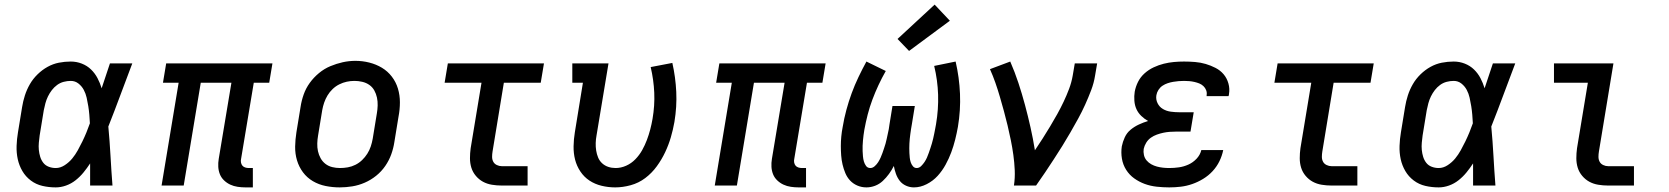

<svg xmlns="http://www.w3.org/2000/svg" viewBox="-20 -805 7240 833"><path d="M222 8Q192 8 164 1.5Q136 -5 113.5 -22Q91 -39 77 -63Q63 -87 57 -114.5Q51 -142 52 -172Q53 -202 58 -231L76 -341Q80 -366 88 -391Q96 -416 109.5 -439.5Q123 -463 143 -482.5Q163 -502 186.5 -515Q210 -528 235.5 -533Q261 -538 287 -538Q312 -538 335 -529Q358 -520 375 -503.5Q392 -487 403 -466Q414 -445 421 -422Q430 -449 439 -476Q448 -503 457 -530H554Q528 -462 502.5 -393Q477 -324 450 -256Q456 -192 459.5 -128Q463 -64 468 0H371Q371 -24 371 -48Q371 -72 371 -96Q358 -76 342.5 -57Q327 -38 308 -23Q289 -8 266.5 0Q244 8 222 8ZM222 -76Q242 -76 261 -88.5Q280 -101 293.5 -117.5Q307 -134 317.5 -153Q328 -172 337.5 -191.5Q347 -211 355 -230.5Q363 -250 370 -270Q369 -289 367.5 -307.5Q366 -326 363 -344.5Q360 -363 356 -381Q352 -399 343.5 -415Q335 -431 320.5 -442.5Q306 -454 287 -454Q272 -454 256.5 -450Q241 -446 228 -436.5Q215 -427 205 -414Q195 -401 188 -386.5Q181 -372 177 -357Q173 -342 170 -327L152 -217Q150 -202 148.5 -186Q147 -170 148.5 -154.5Q150 -139 154.5 -124.5Q159 -110 168 -98.5Q177 -87 191.5 -81.5Q206 -76 222 -76Z M1045 8Q1028 8 1011 5.5Q994 3 979 -4Q964 -11 952 -22.5Q940 -34 934 -49Q928 -64 927 -81Q926 -98 929 -116L984 -446H851L777 0H681L755 -446H687L701 -530H1162L1148 -446H1081L1026 -116Q1024 -108 1025.5 -100Q1027 -92 1031.5 -86.5Q1036 -81 1043.5 -78.5Q1051 -76 1059 -76H1077V8Z M1454 8Q1423 8 1393 2Q1363 -4 1337.5 -19Q1312 -34 1294.5 -57.5Q1277 -81 1268.5 -109.5Q1260 -138 1260.5 -169Q1261 -200 1266 -231L1284 -341Q1288 -368 1297.5 -395Q1307 -422 1324 -445.5Q1341 -469 1364 -488Q1387 -507 1413.5 -518Q1440 -529 1467 -535Q1494 -541 1522 -541Q1553 -541 1582.5 -533.5Q1612 -526 1637 -511Q1662 -496 1680 -472.5Q1698 -449 1706.5 -420.5Q1715 -392 1715 -361Q1715 -330 1709 -299L1691 -189Q1687 -162 1677.5 -135.5Q1668 -109 1651.5 -85Q1635 -61 1612 -42.5Q1589 -24 1562.5 -12.5Q1536 -1 1508.5 3.5Q1481 8 1454 8ZM1455 -76Q1472 -76 1489 -79Q1506 -82 1522 -90Q1538 -98 1551 -110.5Q1564 -123 1573.5 -138Q1583 -153 1588.5 -169.5Q1594 -186 1597 -203L1615 -313Q1618 -330 1618.5 -347.5Q1619 -365 1615.5 -381.5Q1612 -398 1604 -412.5Q1596 -427 1582.5 -436.5Q1569 -446 1552 -450Q1535 -454 1518 -454Q1501 -454 1484.5 -450.5Q1468 -447 1452 -439Q1436 -431 1423 -418.5Q1410 -406 1401 -391Q1392 -376 1386.5 -360Q1381 -344 1378 -327L1360 -217Q1357 -200 1356.5 -182.5Q1356 -165 1359.5 -149Q1363 -133 1371 -118.5Q1379 -104 1392 -94Q1405 -84 1421.5 -80Q1438 -76 1455 -76Q1455 -76 1455 -76Q1455 -76 1455 -76Z M2157 0Q2135 0 2114 -3.5Q2093 -7 2075.5 -16.5Q2058 -26 2044.5 -42Q2031 -58 2025 -77.5Q2019 -97 2019 -118.5Q2019 -140 2022 -162L2069 -446H1909L1923 -530H2340L2326 -446H2166L2117 -148Q2115 -136 2115 -124.5Q2115 -113 2120 -103.5Q2125 -94 2135.5 -89Q2146 -84 2157 -84H2269V0Z M2649 8Q2619 8 2590 1Q2561 -6 2537.5 -21.5Q2514 -37 2498 -61Q2482 -85 2475 -112.5Q2468 -140 2468.5 -170.5Q2469 -201 2474 -231L2509 -446H2463V-530H2620L2568 -217Q2565 -201 2564.5 -184.5Q2564 -168 2566.5 -152Q2569 -136 2575 -121.5Q2581 -107 2592.5 -96.5Q2604 -86 2619 -81Q2634 -76 2651 -76Q2674 -76 2696.5 -86Q2719 -96 2736.5 -114Q2754 -132 2766 -153.5Q2778 -175 2786.5 -197.5Q2795 -220 2801 -243Q2807 -266 2811 -289Q2821 -347 2818.5 -403Q2816 -459 2803 -514L2897 -532Q2911 -470 2914 -406Q2917 -342 2906 -276Q2900 -242 2890.5 -209.5Q2881 -177 2866 -145Q2851 -113 2829.5 -83.5Q2808 -54 2779.5 -32.5Q2751 -11 2716.5 -1.5Q2682 8 2649 8Z M3445 8Q3428 8 3411 5.5Q3394 3 3379 -4Q3364 -11 3352 -22.5Q3340 -34 3334 -49Q3328 -64 3327 -81Q3326 -98 3329 -116L3384 -446H3251L3177 0H3081L3155 -446H3087L3101 -530H3562L3548 -446H3481L3426 -116Q3424 -108 3425.5 -100Q3427 -92 3431.5 -86.5Q3436 -81 3443.5 -78.5Q3451 -76 3459 -76H3477V8Z M3739 8Q3718 8 3699.5 0Q3681 -8 3668 -22Q3655 -36 3647.5 -54Q3640 -72 3635.5 -91Q3631 -110 3629.5 -130.5Q3628 -151 3628 -171.5Q3628 -192 3630 -213Q3632 -234 3636 -254Q3642 -291 3652 -328Q3662 -365 3675 -400.5Q3688 -436 3704.5 -470.5Q3721 -505 3739 -538L3823 -497Q3806 -467 3791.5 -436Q3777 -405 3765 -373Q3753 -341 3744.5 -308Q3736 -275 3730 -242Q3728 -230 3726.5 -218.5Q3725 -207 3724 -195.5Q3723 -184 3722.5 -172.5Q3722 -161 3722.5 -149.5Q3723 -138 3724 -126.5Q3725 -115 3728 -104.5Q3731 -94 3737.5 -85Q3744 -76 3756 -76Q3766 -76 3775 -84Q3784 -92 3790 -101.5Q3796 -111 3800.5 -121Q3805 -131 3808.5 -141Q3812 -151 3815.5 -161.5Q3819 -172 3822 -182Q3825 -192 3827 -202.5Q3829 -213 3831.5 -223.5Q3834 -234 3836 -244.5Q3838 -255 3839 -265L3852 -345H3949L3936 -265Q3934 -255 3932.5 -244.5Q3931 -234 3929.5 -223.5Q3928 -213 3927 -202.5Q3926 -192 3925.5 -182Q3925 -172 3925 -161.5Q3925 -151 3925.5 -141Q3926 -131 3927 -121Q3928 -111 3931 -101.5Q3934 -92 3940.5 -84Q3947 -76 3957 -76Q3968 -76 3976.5 -84.5Q3985 -93 3991 -102Q3997 -111 4001.5 -121Q4006 -131 4009.5 -141.5Q4013 -152 4016.5 -162Q4020 -172 4023 -182.5Q4026 -193 4028.5 -203.5Q4031 -214 4033 -224Q4035 -234 4037 -244.5Q4039 -255 4041 -266Q4052 -331 4050 -394Q4048 -457 4033 -519L4126 -538Q4142 -469 4145 -398Q4148 -327 4136 -255Q4131 -227 4124 -199Q4117 -171 4107 -144Q4097 -117 4082.5 -90.5Q4068 -64 4048 -42Q4028 -20 4000.5 -6Q3973 8 3945 8Q3927 8 3910.5 0.5Q3894 -7 3883.5 -20.5Q3873 -34 3867 -51Q3861 -68 3858 -85Q3849 -67 3837 -50.5Q3825 -34 3810 -20Q3795 -6 3776.5 1Q3758 8 3739 8ZM3924 -584 3874 -636 4035 -785 4101 -715Z M4379 0Q4384 -33 4382.5 -66.5Q4381 -100 4376.5 -132.5Q4372 -165 4365.5 -197Q4359 -229 4351.5 -260.5Q4344 -292 4335.5 -323Q4327 -354 4318 -385Q4309 -416 4298.5 -446Q4288 -476 4275 -505L4363 -538Q4383 -492 4398.5 -445Q4414 -398 4427 -349.5Q4440 -301 4451 -252Q4462 -203 4470 -153Q4487 -178 4503.5 -204Q4520 -230 4536 -256.5Q4552 -283 4567 -310Q4582 -337 4595 -364.5Q4608 -392 4618.5 -420Q4629 -448 4634 -477L4643 -530H4740L4731 -477Q4726 -445 4714 -413.5Q4702 -382 4688 -351Q4674 -320 4657.5 -290Q4641 -260 4624 -230.5Q4607 -201 4589 -172Q4571 -143 4552 -114Q4533 -85 4514 -56.5Q4495 -28 4475 0Z M5053 8Q5026 8 4998.5 5Q4971 2 4946.5 -7Q4922 -16 4901 -31Q4880 -46 4866 -68Q4852 -90 4847.5 -116.5Q4843 -143 4847 -170Q4851 -190 4860 -209.5Q4869 -229 4885.5 -242.5Q4902 -256 4921.5 -265Q4941 -274 4961 -280Q4945 -289 4931.5 -302Q4918 -315 4910.5 -331.5Q4903 -348 4901.5 -368Q4900 -388 4903 -407Q4907 -429 4917.5 -450Q4928 -471 4946 -487Q4964 -503 4985.5 -513Q5007 -523 5029 -528.5Q5051 -534 5073 -536Q5095 -538 5117 -538Q5141 -538 5165 -536Q5189 -534 5211 -527.5Q5233 -521 5253.5 -510.5Q5274 -500 5288.5 -483Q5303 -466 5309.5 -443Q5316 -420 5312 -397Q5312 -395 5311.5 -393Q5311 -391 5310 -388H5215Q5215 -389 5215 -390Q5215 -391 5215 -392Q5217 -403 5213 -413.5Q5209 -424 5201 -431.5Q5193 -439 5183 -443Q5173 -447 5162 -449.5Q5151 -452 5140 -453Q5129 -454 5117 -454Q5105 -454 5093.5 -453Q5082 -452 5070 -450Q5058 -448 5046 -444Q5034 -440 5023.5 -433Q5013 -426 5006 -415Q4999 -404 4997 -392Q4994 -374 5002 -357.5Q5010 -341 5025.5 -332Q5041 -323 5059.5 -320.5Q5078 -318 5096 -318H5159L5145 -234H5082Q5069 -234 5055 -233Q5041 -232 5027 -229Q5013 -226 4999 -221Q4985 -216 4973 -207.5Q4961 -199 4953 -186Q4945 -173 4942 -159Q4940 -146 4943 -132.5Q4946 -119 4954.5 -109Q4963 -99 4974.5 -92.5Q4986 -86 4999 -82.5Q5012 -79 5025.5 -77.5Q5039 -76 5053 -76Q5074 -76 5095 -79Q5116 -82 5136 -91Q5156 -100 5171.5 -116.5Q5187 -133 5192 -154H5287Q5282 -129 5270.5 -105.5Q5259 -82 5241 -62.5Q5223 -43 5200 -29Q5177 -15 5152.5 -6.5Q5128 2 5103 5Q5078 8 5053 8Z M5757 0Q5735 0 5714 -3.5Q5693 -7 5675.5 -16.5Q5658 -26 5644.5 -42Q5631 -58 5625 -77.5Q5619 -97 5619 -118.5Q5619 -140 5622 -162L5669 -446H5509L5523 -530H5940L5926 -446H5766L5717 -148Q5715 -136 5715 -124.5Q5715 -113 5720 -103.5Q5725 -94 5735.5 -89Q5746 -84 5757 -84H5869V0Z M6222 8Q6192 8 6164 1.5Q6136 -5 6113.5 -22Q6091 -39 6077 -63Q6063 -87 6057 -114.5Q6051 -142 6052 -172Q6053 -202 6058 -231L6076 -341Q6080 -366 6088 -391Q6096 -416 6109.5 -439.5Q6123 -463 6143 -482.5Q6163 -502 6186.5 -515Q6210 -528 6235.5 -533Q6261 -538 6287 -538Q6312 -538 6335 -529Q6358 -520 6375 -503.5Q6392 -487 6403 -466Q6414 -445 6421 -422Q6430 -449 6439 -476Q6448 -503 6457 -530H6554Q6528 -462 6502.5 -393Q6477 -324 6450 -256Q6456 -192 6459.5 -128Q6463 -64 6468 0H6371Q6371 -24 6371 -48Q6371 -72 6371 -96Q6358 -76 6342.5 -57Q6327 -38 6308 -23Q6289 -8 6266.5 0Q6244 8 6222 8ZM6222 -76Q6242 -76 6261 -88.5Q6280 -101 6293.5 -117.5Q6307 -134 6317.5 -153Q6328 -172 6337.5 -191.5Q6347 -211 6355 -230.5Q6363 -250 6370 -270Q6369 -289 6367.5 -307.5Q6366 -326 6363 -344.5Q6360 -363 6356 -381Q6352 -399 6343.5 -415Q6335 -431 6320.5 -442.5Q6306 -454 6287 -454Q6272 -454 6256.5 -450Q6241 -446 6228 -436.5Q6215 -427 6205 -414Q6195 -401 6188 -386.5Q6181 -372 6177 -357Q6173 -342 6170 -327L6152 -217Q6150 -202 6148.5 -186Q6147 -170 6148.5 -154.5Q6150 -139 6154.5 -124.5Q6159 -110 6168 -98.5Q6177 -87 6191.5 -81.5Q6206 -76 6222 -76Z M6957 0Q6935 0 6914 -3.5Q6893 -7 6875.5 -16.5Q6858 -26 6844.5 -42Q6831 -58 6825 -77.5Q6819 -97 6819 -118.5Q6819 -140 6822 -162L6869 -446H6722V-530H6980L6917 -148Q6915 -136 6915 -124.5Q6915 -113 6920 -103.5Q6925 -94 6935.5 -89Q6946 -84 6957 -84H7069V0Z"/></svg>

Font: Iosevka Slab MdExObl
Style: Regular
Weight: 500
Width: 7
Italic angle: -9°
Monospace: yes
Designer: Belleve Invis
Foundry: Belleve Invis
Version: Version 11.1.1; ttfautohint (v1.8.3)